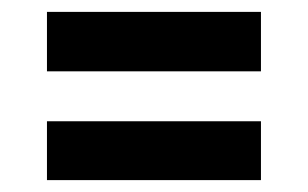

<svg xmlns="http://www.w3.org/2000/svg" viewBox="-20 -415 518 323"><path d="M59 -295V-395H419V-295ZM59 -112V-211H419V-112Z"/></svg>

Font: Saira Condensed
Style: Bold
Weight: 700
Width: 3
Designer: Hector Gatti with collaboration of the Omnibus-Type team
Foundry: Omnibus-Type
Version: Version 1.101